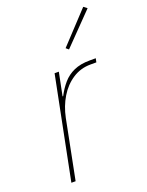

<svg xmlns="http://www.w3.org/2000/svg" viewBox="-142 -823 686 894"><g transform="rotate(-20 201.0 -375.5)"><path d="M74 0H53L154 -506H175L152 -392H155Q172 -425 194.5 -451Q217 -477 249.5 -491.5Q282 -506 328 -506H358L354 -487H325Q276 -487 236 -461Q196 -435 169.5 -391Q143 -347 132 -293ZM402 -738 255 -587 242 -598 385 -751Z"/></g></svg>

Font: IBM Plex Sans Thin
Style: Italic
Weight: 250
Italic angle: -11.31°
Designer: Mike Abbink, Paul van der Laan, Pieter van Rosmalen
Foundry: Bold Monday
Version: Version 3.201